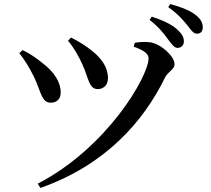

<svg xmlns="http://www.w3.org/2000/svg" viewBox="-20 -869 1040 946"><path d="M808 -675C826 -651 839 -633 854 -633C873 -633 886 -646 886 -665C886 -685 877 -702 854 -723C826 -749 782 -769 728 -787L717 -771C763 -735 789 -702 808 -675ZM901 -747C921 -722 932 -703 950 -703C969 -703 979 -715 979 -734C979 -757 969 -776 943 -796C917 -817 874 -834 819 -849L809 -834C859 -798 881 -771 901 -747ZM315 -668C341 -639 367 -593 384 -556C417 -487 416 -430 462 -430C488 -430 512 -448 512 -484C512 -537 480 -582 433 -619C400 -645 370 -664 330 -684ZM75 -607C100 -576 124 -538 147 -491C182 -419 184 -363 230 -363C264 -363 280 -386 279 -415C279 -463 247 -516 187 -560C164 -579 127 -606 91 -622ZM179 57C501 -56 689 -273 793 -487C809 -518 840 -526 840 -553C840 -592 771 -655 717 -661C692 -664 664 -662 644 -658L639 -639C689 -621 712 -604 712 -582C712 -493 508 -141 166 36Z"/></svg>

Font: Noto Serif CJK JP SemiBold
Style: Regular
Weight: 600
Designer: Ryoko NISHIZUKA 西塚涼子 (kana & ideographs); Frank Grießhammer (Latin, Greek & Cyrillic); Wenlong ZHANG 张文龙 (bopomofo); San
Foundry: Adobe
Version: Version 2.001;hotconv 1.1.0;makeotfexe 2.6.0